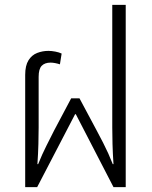

<svg xmlns="http://www.w3.org/2000/svg" viewBox="-20 -765 622 785"><path d="M83 0V-459Q83 -497 96.5 -518.5Q110 -540 132 -548.5Q154 -557 178 -557Q191 -557 206.5 -554Q222 -551 232 -546L225 -502Q216 -505 205.5 -507Q195 -509 187 -509Q163 -509 150.5 -496Q138 -483 138 -451V-244Q138 -213 137 -176Q136 -139 133 -94H136Q153 -136 169.5 -168.5Q186 -201 201 -231L271 -363H305L375 -232Q390 -204 401.5 -181.5Q413 -159 422.5 -138Q432 -117 441 -94H444Q441 -139 440 -176Q439 -213 439 -244V-745H494V0H444L290 -298H287L132 0Z"/></svg>

Font: Noto Sans Thai SemiCondensed Light
Style: Regular
Weight: 300
Width: 4
Designer: Monotype Design Team
Foundry: Monotype Imaging Inc.
Version: Version 2.001